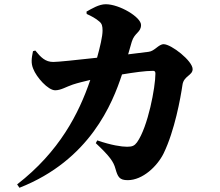

<svg xmlns="http://www.w3.org/2000/svg" viewBox="-20 -828 1040 908"><path d="M433 -151C500 -88 517 -63 526 -30C537 9 545 24 584 24C655 24 724 -42 754 -103C806 -210 834 -365 843 -427C849 -469 891 -471 891 -501C891 -540 790 -619 754 -619C730 -619 711 -586 683 -583L586 -571L603 -630C616 -674 647 -674 647 -710C647 -747 545 -808 480 -808C448 -808 414 -787 389 -773L390 -762C412 -752 433 -741 450 -726C462 -716 465 -705 465 -683C465 -656 453 -605 439 -555C340 -544 253 -535 232 -535C194 -535 173 -557 147 -589L136 -586C129 -552 126 -529 137 -503C152 -463 207 -401 241 -401C268 -401 294 -418 324 -428C348 -436 378 -443 407 -450C353 -291 261 -111 61 44L72 60C405 -71 512 -339 557 -476C611 -485 666 -493 704 -493C711 -493 715 -490 715 -480C715 -416 680 -228 628 -155C616 -139 606 -134 581 -134C555 -134 507 -141 440 -164Z"/></svg>

Font: Noto Serif SC Black
Style: Regular
Weight: 900
Designer: Ryoko NISHIZUKA 西塚涼子 (kana & ideographs); Frank Grießhammer (Latin, Greek & Cyrillic); Wenlong ZHANG 张文龙 (bopomofo); San
Foundry: Adobe
Version: Version 2.001;hotconv 1.1.0;makeotfexe 2.6.0